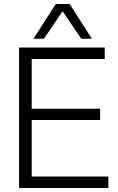

<svg xmlns="http://www.w3.org/2000/svg" viewBox="-20 -937 586 957"><path d="M75 0V-700H502V-643H138V-395H479V-339H138V-57H520V0ZM147 -744 258 -917H327L438 -744H385L292 -881L199 -744Z"/></svg>

Font: Georama Light
Style: Regular
Weight: 300
Designer: Jean-Baptiste Levee
Foundry: Production Type
Version: Version 1.000